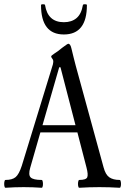

<svg xmlns="http://www.w3.org/2000/svg" viewBox="-22 -885 599 908"><path d="M4 3Q0 3 -1.5 -6Q-3 -15 -1.5 -24.5Q0 -34 4 -34Q36 -34 52 -47.5Q68 -61 81 -101L228 -580Q229 -585 229.5 -588.5Q230 -592 230 -596Q230 -602 225 -608Q220 -614 220 -618Q220 -622 234 -631Q241 -635 252.5 -643.5Q264 -652 272 -659Q297 -678 301 -678Q311 -678 316 -655Q321 -633 326.5 -612Q332 -591 336 -575L468 -93Q477 -59 495 -46.5Q513 -34 544 -34Q548 -34 549.5 -24.5Q551 -15 549.5 -6Q548 3 544 3Q496 0 448 0Q400 0 353 3Q349 3 347.5 -6Q346 -15 347.5 -24.5Q349 -34 353 -34Q385 -34 390.5 -46.5Q396 -59 387 -93L344 -259H169L121 -92Q111 -58 123 -46Q135 -34 175 -34Q179 -34 180.5 -24.5Q182 -15 180.5 -6Q179 3 175 3Q133 0 90 0Q48 0 4 3ZM179 -293H335L264 -567H258ZM280 -722Q172 -722 172 -861Q172 -865 181 -865Q191 -865 191 -861Q204 -780 280 -780Q317 -780 340 -799.5Q363 -819 370 -861Q371 -864 374 -864.5Q377 -865 380 -865Q389 -865 389 -861Q389 -722 280 -722Z"/></svg>

Font: Junicode Two Beta Condensed
Style: Regular
Weight: 400
Width: 3
Designer: Peter S. Baker
Foundry: Briery Creek Software
Version: Version 1.053; ttfautohint (v1.8.4)